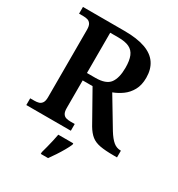

<svg xmlns="http://www.w3.org/2000/svg" viewBox="-215 -852 1121 1210"><g transform="rotate(30 346.0 -246.5)"><path d="M32 0V-49H63Q80 -49 94 -53Q108 -57 117 -70.5Q126 -84 126 -111V-602Q126 -630 117 -643.5Q108 -657 94 -661Q80 -665 63 -665H32V-714H334Q426 -714 485 -693Q544 -672 572.5 -630Q601 -588 601 -526Q601 -473 580.5 -436Q560 -399 528 -376Q496 -353 461 -340L587 -130Q613 -88 636.5 -68.5Q660 -49 689 -49H692V0H667Q606 0 568 -7Q530 -14 505.5 -33.5Q481 -53 459 -90L334 -312H262V-111Q262 -84 270.5 -70.5Q279 -57 293.5 -53Q308 -49 325 -49H356V0ZM323 -366Q400 -366 428 -403.5Q456 -441 456 -516Q456 -568 443 -599.5Q430 -631 400.5 -645Q371 -659 321 -659H262V-366ZM265 208Q271 187 277.5 161.5Q284 136 290 110Q296 84 300 61H409V71Q400 92 384.5 119Q369 146 351.5 172.5Q334 199 318 221H265Z"/></g></svg>

Font: Noto Serif Bengali SemiBold
Style: Regular
Weight: 600
Version: Version 2.003